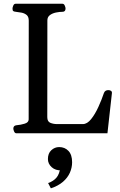

<svg xmlns="http://www.w3.org/2000/svg" viewBox="-20 -713 644 1027"><path d="M67.9 0Q59.6 0 55.4 -9.8Q51.3 -19.5 51.3 -24.9Q51.3 -41 67.4 -43Q90.8 -44.9 112.1 -51.5Q133.3 -58.1 133.3 -74.2L133.8 -602.5Q133.8 -623.5 122.6 -632.8Q111.3 -642.1 95.5 -645.3Q79.6 -648.4 64.5 -649.9Q54.2 -650.9 50.5 -654.1Q46.9 -657.2 46.9 -668Q46.9 -673.3 51 -683.1Q55.2 -692.9 63.5 -692.9H314Q322.3 -692.9 326.4 -683.1Q330.6 -673.3 330.6 -668Q330.6 -649.9 314.5 -649.9Q298.3 -649.9 279.3 -646Q260.3 -642.1 246.8 -632.1Q233.4 -622.1 233.4 -604L232.9 -86.4Q232.9 -62.5 249.5 -55.9Q266.1 -49.3 284.2 -49.3H423.3Q446.3 -49.3 467.5 -75.9Q488.8 -102.5 506.3 -141.1Q523.9 -179.7 535.6 -214.8Q538.6 -223.6 544.9 -227.3Q551.3 -231 559.1 -231Q568.4 -231 574 -226.8Q579.6 -222.7 578.6 -214.4L554.7 0ZM296.4 73.7Q326.7 73.7 346.2 94.2Q365.7 114.7 365.7 154.8Q365.7 183.6 353.8 210.7Q341.8 237.8 316.7 259.5Q291.5 281.2 252 294.4L237.3 266.1Q266.1 256.3 282.5 236.6Q298.8 216.8 302.2 182.6L310.1 198.2Q276.9 199.7 256.6 181.4Q236.3 163.1 236.3 137.7Q236.3 107.4 254.4 90.6Q272.5 73.7 296.4 73.7Z"/></svg>

Font: Gelasio
Style: Regular
Weight: 400
Designer: Eben Sorkin
Foundry: Eben Sorkin
Version: Version 1.008